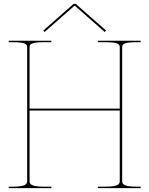

<svg xmlns="http://www.w3.org/2000/svg" viewBox="-20 -970 770 990"><path d="M210 -805 363.5 -940H366.5L520 -805L527 -812.5L370.5 -950H359.5L203 -812.5ZM25 -760V-752.5H45C113.5 -752.5 120 -741 120 -726.5V-36C120 -21.5 113.5 -7.5 45 -7.5H25V0H245V-7.5H207.5C139 -7.5 132.5 -21.5 132.5 -36V-400H597.5V-36C597.5 -21.5 591 -7.5 522.5 -7.5H485V0H705V-7.5H685C616.5 -7.5 610 -21.5 610 -36V-726.5C610 -741 616.5 -752.5 685 -752.5H705V-760H485V-752.5H522.5C591 -752.5 597.5 -741 597.5 -726.5V-410H132.5V-726.5C132.5 -741 139 -752.5 207.5 -752.5H245V-760Z"/></svg>

Font: ZnikomitSC
Style: Regular
Weight: 100
Designer: gluk
Foundry: gluk
Version: Version 0.55